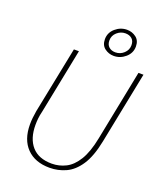

<svg xmlns="http://www.w3.org/2000/svg" viewBox="-158 -967 910 1079"><g transform="rotate(20 297.0 -427.0)"><path d="M268 12Q181 12 131.5 -38.5Q82 -89 82 -180Q82 -200 84 -219Q86 -238 90 -262L170 -660H200L122 -270Q116 -246 114 -226Q112 -206 112 -188Q112 -106 152.5 -60Q193 -14 272 -14Q316 -14 355.5 -34Q395 -54 425 -103Q455 -152 472 -238L556 -660H586L500 -230Q481 -135 446 -82.5Q411 -30 365 -9Q319 12 268 12ZM392 -702Q362 -702 338 -720Q314 -738 314 -774Q314 -813 344.5 -839.5Q375 -866 414 -866Q444 -866 468 -848Q492 -830 492 -794Q492 -755 461.5 -728.5Q431 -702 392 -702ZM394 -724Q423 -724 444.5 -744Q466 -764 466 -792Q466 -818 451 -831Q436 -844 412 -844Q384 -844 362 -824.5Q340 -805 340 -776Q340 -751 355 -737.5Q370 -724 394 -724Z"/></g></svg>

Font: Source Sans 3 ExtraLight ExtraLight
Style: Italic
Weight: 250
Italic angle: -11°
Version: Version 3.052;hotconv 1.1.0;makeotfexe 2.6.0